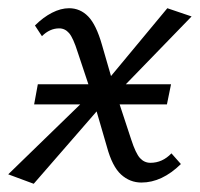

<svg xmlns="http://www.w3.org/2000/svg" viewBox="-26 -439 487 467"><path d="M234 -82 209 -168 56 8 -6 -15 169 -185H57L66 -234H189L163 -312Q152 -347 142 -358.5Q132 -370 118 -370Q95 -370 76 -351L59 -377Q79 -397 100.5 -408Q122 -419 142 -419Q169 -419 188.5 -399Q208 -379 222 -330L244 -254L381 -419L440 -399L280 -234H390L380 -185H265L293 -100Q304 -66 314.5 -54.5Q325 -43 340 -43Q369 -43 391 -66L414 -40Q368 5 318 5Q290 5 268.5 -14.5Q247 -34 234 -82Z"/></svg>

Font: LXGW Bright GB
Style: Italic
Weight: 400
Italic angle: -12°
Designer: Christian Thalmann (Catharsis Fonts)
Foundry: LXGW / Christian Thalmann (Catharsis Fonts) / Fontworks Inc.
Version: Version 5.510